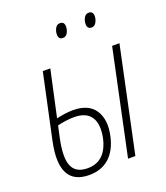

<svg xmlns="http://www.w3.org/2000/svg" viewBox="-134 -808 789 911"><g transform="rotate(-20 260.5 -352.5)"><path d="M161 10Q6 10 51 -202L121 -529H159L108 -295Q124 -299 147 -302.5Q170 -306 191 -306Q270 -306 302 -257Q334 -208 317 -130Q302 -61 262 -25.5Q222 10 161 10ZM359 0 471 -529H508L396 0ZM89 -207Q68 -110 86.5 -66.5Q105 -23 164 -23Q257 -23 281 -134Q294 -202 269.5 -237.5Q245 -273 185 -273Q166 -273 143 -270Q120 -267 101 -262ZM410 -644Q388 -644 388 -669Q388 -685 396 -700Q404 -715 420 -715Q442 -715 442 -690Q442 -674 433.5 -659Q425 -644 410 -644ZM265 -644Q243 -644 243 -669Q243 -685 251 -700Q259 -715 275 -715Q297 -715 297 -690Q297 -674 289 -659Q281 -644 265 -644Z"/></g></svg>

Font: Noto Sans Condensed ExtraLight
Style: Italic
Weight: 200
Width: 3
Italic angle: -12°
Designer: Monotype Design Team
Foundry: Monotype Imaging Inc.
Version: Version 2.013; ttfautohint (v1.8.4.7-5d5b)